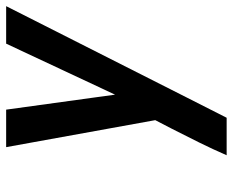

<svg xmlns="http://www.w3.org/2000/svg" viewBox="-88 -688 775 640"><g transform="rotate(-90 300.0 -367.5)"><path d="M103 0Q123 -46 145.5 -91.5Q168 -137 191 -182L220 -238L130 -735H255L305 -372L475 -735H600L297 -136L228 0Z"/></g></svg>

Font: Iosevka Aile
Style: Bold Italic
Weight: 700
Italic angle: -9°
Designer: Belleve Invis
Foundry: Belleve Invis
Version: Version 28.0.1; ttfautohint (v1.8.4)